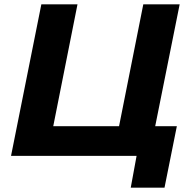

<svg xmlns="http://www.w3.org/2000/svg" viewBox="-20 -720 883 887"><path d="M171 -700H338L226 -137H530L642 -700H810L697 -137H797L740 147H584L611 0H31Z"/></svg>

Font: Argentum Sans SemiBold
Style: Italic
Weight: 600
Italic angle: -11°
Designer: Julieta Ulanovsky (font), Cristiano Sobral (main changes and remaster)
Foundry: Julieta Ulanovsky (font), Cristiano Sobral (main changes and remaster)
Version: Version 2.007;June 15, 2022;FontCreator 14.0.0.2814 64-bit; 